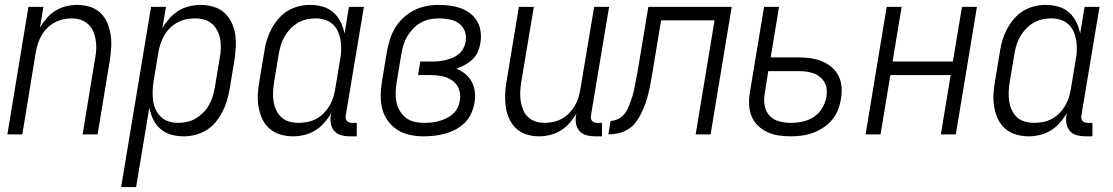

<svg xmlns="http://www.w3.org/2000/svg" viewBox="-20 -548 4540 783"><path d="M10 0 96 -520H157L143 -435Q154 -455 170 -473.5Q186 -492 206.5 -504.5Q227 -517 249.5 -522.5Q272 -528 294 -528Q321 -528 346 -520.5Q371 -513 389 -496Q407 -479 417 -456Q427 -433 431 -407.5Q435 -382 433.5 -355.5Q432 -329 428 -302L378 0H317L368 -311Q372 -331 372.5 -350Q373 -369 370 -387Q367 -405 359.5 -421.5Q352 -438 339 -450Q326 -462 308.5 -467.5Q291 -473 271 -473Q254 -473 236.5 -469Q219 -465 202.5 -456Q186 -447 172.5 -433.5Q159 -420 149.5 -403.5Q140 -387 134.5 -370Q129 -353 126 -335L71 0Z M474 215 596 -520H657L642 -433Q655 -455 671.5 -473.5Q688 -492 708.5 -504.5Q729 -517 752.5 -522.5Q776 -528 798 -528Q825 -528 850.5 -520.5Q876 -513 894.5 -496.5Q913 -480 924 -457Q935 -434 939 -408.5Q943 -383 941.5 -356Q940 -329 936 -302L916 -182Q912 -159 905 -136Q898 -113 886.5 -91Q875 -69 859 -49.5Q843 -30 821.5 -17Q800 -4 776 2Q752 8 729 8Q702 8 677.5 1Q653 -6 634 -22.5Q615 -39 604.5 -61.5Q594 -84 589 -109L535 215ZM706 -47Q724 -47 743 -51Q762 -55 778.5 -65Q795 -75 809 -89Q823 -103 832.5 -120Q842 -137 847.5 -155Q853 -173 856 -191L876 -311Q880 -331 880.5 -350Q881 -369 878 -387.5Q875 -406 866.5 -422.5Q858 -439 844.5 -451Q831 -463 813 -468Q795 -473 775 -473Q758 -473 740 -469.5Q722 -466 705 -457Q688 -448 674 -434.5Q660 -421 650.5 -404.5Q641 -388 635 -370.5Q629 -353 626 -335L606 -215Q603 -195 602.5 -175.5Q602 -156 604.5 -137Q607 -118 615 -101Q623 -84 636 -71.5Q649 -59 667.5 -53Q686 -47 706 -47Z M1175 8Q1148 8 1123 0.5Q1098 -7 1079 -23.5Q1060 -40 1049.5 -63Q1039 -86 1034.5 -111.5Q1030 -137 1031.5 -164Q1033 -191 1038 -218L1058 -338Q1061 -361 1068 -384Q1075 -407 1086.5 -429Q1098 -451 1114.5 -470.5Q1131 -490 1152 -503Q1173 -516 1197 -522Q1221 -528 1244 -528Q1271 -528 1296 -521Q1321 -514 1339.5 -497.5Q1358 -481 1369 -458.5Q1380 -436 1385 -411L1403 -520H1464L1390 -77Q1389 -71 1390 -65Q1391 -59 1394.5 -55Q1398 -51 1403.5 -49Q1409 -47 1415 -47H1435V8H1406Q1388 8 1371.5 3.5Q1355 -1 1344 -13Q1333 -25 1329.5 -42Q1326 -59 1329 -77L1331 -87Q1318 -65 1301.5 -46.5Q1285 -28 1264.5 -15.5Q1244 -3 1220.5 2.5Q1197 8 1175 8ZM1198 -47Q1215 -47 1233.5 -50.5Q1252 -54 1269 -63Q1286 -72 1299.5 -85.5Q1313 -99 1323 -115.5Q1333 -132 1338.5 -149.5Q1344 -167 1347 -185L1367 -305Q1371 -325 1371.5 -344.5Q1372 -364 1369 -383Q1366 -402 1358.5 -419Q1351 -436 1337.5 -448.5Q1324 -461 1305.5 -467Q1287 -473 1267 -473Q1249 -473 1230.5 -469Q1212 -465 1195 -455Q1178 -445 1164.5 -431Q1151 -417 1141 -400Q1131 -383 1125.5 -365Q1120 -347 1117 -329L1097 -209Q1094 -189 1093.5 -170Q1093 -151 1096 -132.5Q1099 -114 1107 -97.5Q1115 -81 1128.5 -69Q1142 -57 1160 -52Q1178 -47 1198 -47Z M1708 8Q1679 8 1651 2Q1623 -4 1600.5 -18.5Q1578 -33 1562 -55Q1546 -77 1539 -104Q1532 -131 1532.5 -160Q1533 -189 1538 -218L1558 -338Q1562 -362 1570 -387Q1578 -412 1591.5 -434.5Q1605 -457 1625 -475.5Q1645 -494 1668.5 -506Q1692 -518 1717.5 -523Q1743 -528 1768 -528Q1792 -528 1815 -525Q1838 -522 1859 -514.5Q1880 -507 1897.5 -493.5Q1915 -480 1926 -461Q1937 -442 1940 -418.5Q1943 -395 1939 -372Q1936 -354 1928.5 -336.5Q1921 -319 1906.5 -305.5Q1892 -292 1875 -283Q1858 -274 1841 -268Q1861 -260 1877.5 -246.5Q1894 -233 1904 -214Q1914 -195 1916.5 -172.5Q1919 -150 1915 -128Q1911 -106 1901.5 -85Q1892 -64 1875.5 -47.5Q1859 -31 1838 -20Q1817 -9 1795.5 -3Q1774 3 1752 5.5Q1730 8 1708 8ZM1708 -47Q1723 -47 1738.5 -48.5Q1754 -50 1769 -54Q1784 -58 1799 -65Q1814 -72 1826 -82.5Q1838 -93 1845.5 -107.5Q1853 -122 1855 -137Q1860 -162 1851.5 -184.5Q1843 -207 1824 -220Q1805 -233 1782 -237.5Q1759 -242 1734 -242H1685L1694 -297H1743Q1757 -297 1771 -298.5Q1785 -300 1799 -303.5Q1813 -307 1827 -313Q1841 -319 1852 -328.5Q1863 -338 1870 -351.5Q1877 -365 1879 -379Q1883 -401 1875.5 -421Q1868 -441 1851 -453Q1834 -465 1812 -469Q1790 -473 1768 -473Q1750 -473 1731.5 -469Q1713 -465 1696 -455.5Q1679 -446 1665 -431.5Q1651 -417 1641 -400Q1631 -383 1625.5 -365Q1620 -347 1617 -329L1597 -209Q1594 -189 1593.5 -169Q1593 -149 1597 -130Q1601 -111 1611 -95Q1621 -79 1635.5 -67.5Q1650 -56 1669 -51.5Q1688 -47 1708 -47Z M2179 8Q2152 8 2127.5 0.5Q2103 -7 2085 -24Q2067 -41 2056.5 -64Q2046 -87 2042.5 -112.5Q2039 -138 2040 -164.5Q2041 -191 2046 -218L2096 -520H2157L2105 -209Q2102 -189 2101.5 -170Q2101 -151 2104 -133Q2107 -115 2114 -98.5Q2121 -82 2134 -70Q2147 -58 2164.5 -52.5Q2182 -47 2202 -47Q2219 -47 2237 -51Q2255 -55 2271.5 -64Q2288 -73 2301 -86.5Q2314 -100 2324 -116.5Q2334 -133 2339 -150Q2344 -167 2347 -185L2403 -520H2464L2390 -77Q2389 -71 2390 -65Q2391 -59 2394.5 -55Q2398 -51 2403.5 -49Q2409 -47 2415 -47H2435V8H2406Q2388 8 2371.5 3.5Q2355 -1 2344 -13Q2333 -25 2329.5 -42Q2326 -59 2329 -77L2331 -85Q2319 -65 2303 -46.5Q2287 -28 2266.5 -15.5Q2246 -3 2223.5 2.5Q2201 8 2179 8Z M2817 0 2894 -465H2676L2640 -247Q2636 -227 2632.5 -206.5Q2629 -186 2624 -166Q2619 -146 2612 -126Q2605 -106 2595.5 -86.5Q2586 -67 2573 -49.5Q2560 -32 2541 -20.5Q2522 -9 2501.5 -4.5Q2481 0 2461 0L2470 -55Q2484 -55 2499 -62Q2514 -69 2524.5 -81Q2535 -93 2541 -107.5Q2547 -122 2552.5 -136.5Q2558 -151 2562 -166Q2566 -181 2568.5 -195.5Q2571 -210 2574 -225Q2577 -240 2580 -255L2624 -520H2964L2878 0Z M3206 8Q3180 8 3156 4.5Q3132 1 3110 -9Q3088 -19 3071 -35.5Q3054 -52 3045 -74Q3036 -96 3035 -121Q3034 -146 3038 -171L3096 -520H3157L3123 -314H3237Q3262 -314 3286 -310.5Q3310 -307 3332 -298Q3354 -289 3371.5 -274Q3389 -259 3399.5 -238.5Q3410 -218 3412 -193Q3414 -168 3409 -143Q3406 -121 3397 -99Q3388 -77 3373 -59Q3358 -41 3337.5 -27.5Q3317 -14 3295 -6Q3273 2 3250.5 5Q3228 8 3206 8ZM3205 -47Q3229 -47 3253 -52Q3277 -57 3298.5 -71Q3320 -85 3333 -107Q3346 -129 3350 -152Q3353 -168 3351.5 -183.5Q3350 -199 3342.5 -212Q3335 -225 3323.5 -234.5Q3312 -244 3298 -249Q3284 -254 3268 -256Q3252 -258 3236 -258H3113L3098 -162Q3094 -138 3099 -114.5Q3104 -91 3119.5 -75Q3135 -59 3158 -53Q3181 -47 3205 -47Z M3510 0 3596 -520H3657L3620 -297H3866L3903 -520H3964L3878 0H3817L3857 -242H3611L3571 0Z M4175 8Q4148 8 4123 0.5Q4098 -7 4079 -23.5Q4060 -40 4049.5 -63Q4039 -86 4034.5 -111.5Q4030 -137 4031.5 -164Q4033 -191 4038 -218L4058 -338Q4061 -361 4068 -384Q4075 -407 4086.5 -429Q4098 -451 4114.5 -470.5Q4131 -490 4152 -503Q4173 -516 4197 -522Q4221 -528 4244 -528Q4271 -528 4296 -521Q4321 -514 4339.5 -497.5Q4358 -481 4369 -458.5Q4380 -436 4385 -411L4403 -520H4464L4390 -77Q4389 -71 4390 -65Q4391 -59 4394.5 -55Q4398 -51 4403.5 -49Q4409 -47 4415 -47H4435V8H4406Q4388 8 4371.5 3.5Q4355 -1 4344 -13Q4333 -25 4329.5 -42Q4326 -59 4329 -77L4331 -87Q4318 -65 4301.5 -46.5Q4285 -28 4264.5 -15.5Q4244 -3 4220.5 2.5Q4197 8 4175 8ZM4198 -47Q4215 -47 4233.5 -50.5Q4252 -54 4269 -63Q4286 -72 4299.5 -85.5Q4313 -99 4323 -115.5Q4333 -132 4338.5 -149.5Q4344 -167 4347 -185L4367 -305Q4371 -325 4371.5 -344.5Q4372 -364 4369 -383Q4366 -402 4358.5 -419Q4351 -436 4337.5 -448.5Q4324 -461 4305.5 -467Q4287 -473 4267 -473Q4249 -473 4230.5 -469Q4212 -465 4195 -455Q4178 -445 4164.5 -431Q4151 -417 4141 -400Q4131 -383 4125.5 -365Q4120 -347 4117 -329L4097 -209Q4094 -189 4093.5 -170Q4093 -151 4096 -132.5Q4099 -114 4107 -97.5Q4115 -81 4128.5 -69Q4142 -57 4160 -52Q4178 -47 4198 -47Z"/></svg>

Font: Iosevka Term Curly Light
Style: Italic
Weight: 300
Italic angle: -9°
Designer: Belleve Invis
Foundry: Belleve Invis
Version: Version 32.3.0